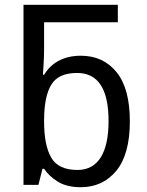

<svg xmlns="http://www.w3.org/2000/svg" viewBox="-20 -780 619 810"><path d="M320.8 9.8C382.8 9.8 433.1 -13.7 471.2 -60.1C508.8 -106.4 527.8 -175.8 527.8 -268.1C527.8 -359.9 509.3 -429.2 471.7 -475.6C434.1 -522 383.8 -544.9 320.8 -544.9C242.7 -544.9 193.8 -510.3 166 -464.8H161.1C162.6 -487.8 166 -529.8 166 -575.2V-686H477.1V-759.8H79.1V0H142.1L159.2 -67.9H166C180.2 -46.9 199.7 -28.3 224.6 -13.2C249.5 2 281.7 9.8 320.8 9.8ZM307.1 -63C252.4 -63 215.3 -80.6 195.8 -115.7C175.8 -150.4 166 -201.2 166 -267.1V-271C166 -339.8 176.3 -390.6 196.8 -423.3C216.8 -456.1 252.9 -472.2 305.2 -472.2C394.5 -472.2 438 -403.8 438 -269C438 -135.7 393.6 -63 307.1 -63Z"/></svg>

Font: Avrile Sans
Style: Regular
Weight: 400
Designer: Monotype Design Team, Google (font), Stefan Peev (BGR Cyrillic), Cristiano Sobral (main changes)
Foundry: The Avrile Sans Project Authors
Version: Version 3.110